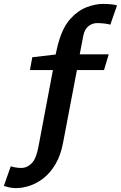

<svg xmlns="http://www.w3.org/2000/svg" viewBox="-53 -728 619 983"><path d="M28.2 235.1Q12.3 235.1 -4.2 231.7Q-20.6 228.3 -33.2 223.7L2.1 123.3Q13.5 127.3 29.4 129.8Q45.3 132.2 59.7 131.8Q86.8 130.8 109.4 107.8Q132.1 84.8 143.1 26.9L217.9 -369.2H100.3L112.3 -434.9L231.8 -448.9Q235.8 -466.5 239.4 -482.8Q242.9 -499.1 248 -515.1Q269.9 -590.8 308.5 -632.8Q347.1 -674.8 391.5 -691.4Q435.9 -708 473.1 -708Q499.4 -708 518.4 -705.7Q537.5 -703.3 546.2 -700.3L511.9 -601.6Q499.8 -605.6 480.2 -607.7Q460.5 -609.8 443.8 -609.8Q420.1 -609.8 400 -594.1Q380 -578.4 373.3 -544.1L355.2 -450H503.7L479.6 -369.2H340.8L269.9 2.9Q257.9 66.5 232 110.8Q206.2 155.1 171.9 182.6Q137.6 210.1 100.2 222.6Q62.8 235.1 28.2 235.1Z"/></svg>

Font: Ancizar Sans Thin
Style: Italic
Weight: 100
Italic angle: -4°
Designer: Cesar Puertas, Viviana Monsalve, Julian Moncada, Julian Prieto, Jose Castro, Mariel Hernandez, Felipe Aragon, Sara Alarc
Version: Version 8.100